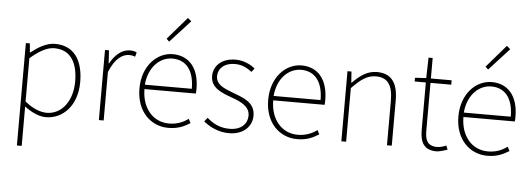

<svg xmlns="http://www.w3.org/2000/svg" viewBox="-61 -1007 3969 1438"><g transform="rotate(5 1924.0 -288.5)"><path d="M105 243H141V46V-53C197 -11 252 13 302 13C428 13 536 -92 536 -271C536 -434 467 -540 324 -540C258 -540 195 -500 143 -459H141L135 -527H105ZM305 -20C263 -20 203 -39 141 -91V-416C208 -474 267 -507 321 -507C450 -507 498 -405 498 -271C498 -124 417 -20 305 -20Z M700 0H736V-364C777 -468 835 -505 882 -505C903 -505 912 -503 929 -496L938 -529C920 -538 905 -540 887 -540C824 -540 773 -492 738 -428H736L730 -527H700Z M1223 13C1301 13 1346 -13 1386 -37L1370 -68C1330 -39 1285 -20 1225 -20C1101 -20 1020 -122 1020 -261H1406C1408 -275 1408 -286 1408 -297C1408 -453 1331 -540 1209 -540C1092 -540 982 -434 982 -262C982 -90 1090 13 1223 13ZM1020 -294C1031 -427 1115 -507 1209 -507C1308 -507 1373 -437 1373 -294ZM1173 -631 1325 -797 1298 -820 1152 -651Z M1679 13C1790 13 1851 -55 1851 -133C1851 -236 1760 -262 1676 -294C1613 -318 1553 -342 1553 -405C1553 -457 1593 -507 1680 -507C1735 -507 1772 -485 1807 -459L1828 -486C1791 -518 1735 -540 1682 -540C1573 -540 1516 -476 1516 -403C1516 -312 1602 -282 1682 -253C1744 -231 1814 -200 1814 -131C1814 -71 1769 -20 1681 -20C1603 -20 1554 -50 1510 -88L1487 -59C1534 -20 1600 13 1679 13Z M2191 13C2269 13 2314 -13 2354 -37L2338 -68C2298 -39 2253 -20 2193 -20C2069 -20 1988 -122 1988 -261H2374C2376 -275 2376 -286 2376 -297C2376 -453 2299 -540 2177 -540C2060 -540 1950 -434 1950 -262C1950 -90 2058 13 2191 13ZM1988 -294C1999 -427 2083 -507 2177 -507C2276 -507 2341 -437 2341 -294Z M2523 0H2559V-403C2626 -472 2674 -507 2739 -507C2829 -507 2866 -450 2866 -334V0H2902V-339C2902 -475 2851 -540 2743 -540C2670 -540 2615 -498 2561 -443H2559L2553 -527H2523Z M3239 13C3257 13 3290 4 3321 -7L3309 -37C3290 -28 3262 -20 3242 -20C3165 -20 3150 -67 3150 -135V-494H3306V-527H3150V-681H3119L3115 -527L3031 -522V-494H3115V-140C3115 -48 3141 13 3239 13Z M3621 13C3699 13 3744 -13 3784 -37L3768 -68C3728 -39 3683 -20 3623 -20C3499 -20 3418 -122 3418 -261H3804C3806 -275 3806 -286 3806 -297C3806 -453 3729 -540 3607 -540C3490 -540 3380 -434 3380 -262C3380 -90 3488 13 3621 13ZM3418 -294C3429 -427 3513 -507 3607 -507C3706 -507 3771 -437 3771 -294ZM3571 -631 3723 -797 3696 -820 3550 -651Z"/></g></svg>

Font: Noto Sans CJK HK Thin
Style: Regular
Weight: 100
Designer: Ryoko NISHIZUKA 西塚涼子 (kana, bopomofo & ideographs); Paul D. Hunt (Latin, Greek & Cyrillic); Sandoll Communications 산돌커뮤니
Foundry: Adobe
Version: Version 2.004;hotconv 1.0.118;makeotfexe 2.5.65603